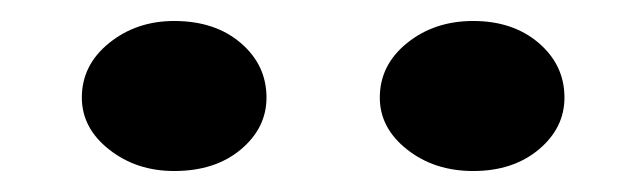

<svg xmlns="http://www.w3.org/2000/svg" viewBox="-20 -944 606 183"><path d="M431 -781Q394 -781 368 -801.5Q342 -822 342 -851Q342 -882 368 -903Q394 -924 431 -924Q469 -924 493.5 -903Q518 -882 518 -851Q518 -822 493.5 -801.5Q469 -781 431 -781ZM146 -781Q110 -781 84 -801.5Q58 -822 58 -851Q58 -882 84 -903Q110 -924 146 -924Q185 -924 209.5 -903Q234 -882 234 -851Q234 -822 209.5 -801.5Q185 -781 146 -781Z"/></svg>

Font: BioRhyme SemiExpanded ExtraBold
Style: Regular
Weight: 800
Width: 6
Designer: Aoife Mooney
Foundry: Aoife Mooney Type
Version: Version 1.600;gftools[0.9.33]